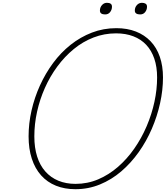

<svg xmlns="http://www.w3.org/2000/svg" viewBox="-20 -1331 1183 1370"><path d="M518 19Q441 19 379 -6Q317 -31 273.5 -79.5Q230 -128 207 -198.5Q184 -269 184 -358Q184 -450 205 -542.5Q226 -635 265 -721Q304 -807 359 -881.5Q414 -956 484 -1011.5Q554 -1067 636 -1098.5Q718 -1130 810 -1130Q888 -1130 949.5 -1106Q1011 -1082 1054.5 -1036.5Q1098 -991 1120.5 -925.5Q1143 -860 1143 -778Q1143 -689 1122.5 -595.5Q1102 -502 1063.5 -412.5Q1025 -323 969.5 -245Q914 -167 845 -108Q776 -49 693.5 -15Q611 19 518 19ZM519 -19Q605 -19 681 -51.5Q757 -84 821.5 -140Q886 -196 938 -270.5Q990 -345 1026.5 -430.5Q1063 -516 1082 -604.5Q1101 -693 1101 -778Q1101 -854 1081 -912.5Q1061 -971 1023.5 -1011Q986 -1051 931.5 -1072Q877 -1093 808 -1093Q724 -1093 647.5 -1063.5Q571 -1034 506 -980.5Q441 -927 389 -856.5Q337 -786 300.5 -704Q264 -622 244.5 -534Q225 -446 225 -358Q225 -277 245 -214Q265 -151 303.5 -107.5Q342 -64 396.5 -41.5Q451 -19 519 -19ZM730 -1228Q713 -1228 703 -1234.5Q693 -1241 693 -1256Q693 -1278 707.5 -1294.5Q722 -1311 743 -1311Q760 -1311 769.5 -1304.5Q779 -1298 779 -1283Q779 -1262 766 -1245Q753 -1228 730 -1228ZM980 -1228Q963 -1228 952.5 -1234.5Q942 -1241 942 -1256Q942 -1278 956.5 -1294.5Q971 -1311 993 -1311Q1009 -1311 1019 -1304.5Q1029 -1298 1029 -1283Q1029 -1262 1016 -1245Q1003 -1228 980 -1228Z"/></svg>

Font: Playwrite CU Thin
Style: Regular
Weight: 250
Designer: Veronika Burian, José Scaglione
Foundry: TypeTogether
Version: Version 1.002